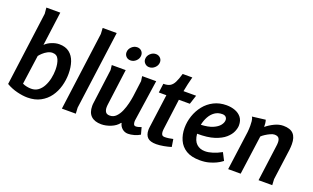

<svg xmlns="http://www.w3.org/2000/svg" viewBox="-83 -1201 2681 1645"><g transform="rotate(20 1257.0 -378.5)"><path d="M485 -299Q485 -242 469.5 -186.5Q454 -131 422 -86.5Q390 -42 340 -15Q290 12 222 12Q179 12 126.5 -1Q74 -14 28 -41L117 -713L112 -768H239L198 -459Q222 -483 257.5 -497Q293 -511 325 -511Q382 -511 417.5 -483Q453 -455 469 -407Q485 -359 485 -299ZM184 -353 147 -87Q166 -78 187 -74Q208 -70 226 -70Q263 -70 289.5 -89.5Q316 -109 333.5 -142Q351 -175 359.5 -214.5Q368 -254 368 -293Q368 -349 352 -385.5Q336 -422 295 -422Q273 -422 250.5 -410Q228 -398 210.5 -381.5Q193 -365 184 -353Z M753 -769 657 -54 660 0H533L628 -715L625 -769Z M934 -497 891 -169Q890 -162 889.5 -155.5Q889 -149 889 -142Q889 -117 899.5 -100.5Q910 -84 938 -84Q971 -84 994.5 -107.5Q1018 -131 1033.5 -167Q1049 -203 1058 -241Q1067 -279 1071 -307L1090 -453L1084 -497H1212L1158 -130Q1157 -125 1156.5 -119.5Q1156 -114 1156 -109Q1156 -96 1160.5 -84.5Q1165 -73 1181 -73Q1191 -73 1205 -77Q1219 -81 1229 -85L1246 -22Q1224 -8 1193.5 0.5Q1163 9 1138 9Q1107 9 1084.5 -10.5Q1062 -30 1056 -59H1052Q1026 -25 981 -7Q936 11 895 11Q834 11 801.5 -19.5Q769 -50 769 -111Q769 -128 772 -146L812 -453L807 -497ZM1016 -661Q1016 -632 994 -610.5Q972 -589 943 -589Q919 -589 903.5 -604.5Q888 -620 888 -643Q888 -672 910.5 -693.5Q933 -715 961 -715Q985 -715 1000.5 -699.5Q1016 -684 1016 -661ZM1187 -661Q1187 -632 1164.5 -610.5Q1142 -589 1113 -589Q1090 -589 1074 -605Q1058 -621 1058 -643Q1058 -672 1080.5 -693.5Q1103 -715 1131 -715Q1155 -715 1171 -699.5Q1187 -684 1187 -661Z M1492 -633Q1483 -599 1475 -565Q1467 -531 1461 -497H1576L1549 -414H1449L1413 -139Q1412 -132 1411.5 -125Q1411 -118 1411 -111Q1411 -95 1417.5 -83.5Q1424 -72 1444 -72Q1463 -72 1482 -75Q1501 -78 1519 -82L1530 -13Q1502 -4 1463.5 3Q1425 10 1396 10Q1339 10 1315.5 -14Q1292 -38 1292 -82Q1292 -98 1295 -116L1335 -414H1266L1277 -497Q1315 -497 1337 -509.5Q1359 -522 1374 -551.5Q1389 -581 1404 -633Z M1850 -510Q1893 -510 1929 -496.5Q1965 -483 1986.5 -455.5Q2008 -428 2008 -384Q2008 -359 1994.5 -326.5Q1981 -294 1946.5 -263.5Q1912 -233 1851 -213Q1790 -193 1695 -194Q1701 -132 1731.5 -104Q1762 -76 1809 -76Q1841 -76 1879 -88Q1917 -100 1957 -122L1992 -54Q1992 -54 1978.5 -44Q1965 -34 1939 -21Q1913 -8 1876.5 2Q1840 12 1794 12Q1716 12 1668.5 -17Q1621 -46 1599 -95.5Q1577 -145 1577 -204Q1577 -261 1595.5 -315.5Q1614 -370 1649 -414Q1684 -458 1735 -484Q1786 -510 1850 -510ZM1841 -426Q1802 -426 1773 -405.5Q1744 -385 1725.5 -351Q1707 -317 1699 -277Q1765 -280 1806 -297.5Q1847 -315 1866 -339.5Q1885 -364 1885 -387Q1885 -404 1874 -415Q1863 -426 1841 -426Z M2207 -508Q2212 -492 2213.5 -476.5Q2215 -461 2215 -445Q2246 -471 2287 -491Q2328 -511 2368 -511Q2431 -511 2460 -480Q2489 -449 2489 -387Q2489 -360 2486 -336L2448 -54L2451 0H2326L2369 -324Q2372 -342 2372 -360Q2372 -386 2361 -400Q2350 -414 2322 -414Q2307 -414 2285 -404Q2263 -394 2243 -381Q2223 -368 2212 -357L2163 0H2049L2097 -356Q2100 -385 2100 -414Q2100 -431 2098 -454.5Q2096 -478 2086 -493Z"/></g></svg>

Font: Rosario
Style: Bold Italic
Weight: 700
Italic angle: -8.05°
Designer: Hector Gatti
Foundry: Omnibus Type
Version: Version 1.101; ttfautohint (v1.8.1.43-b0c9)